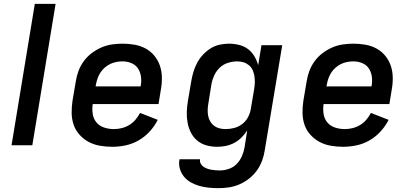

<svg xmlns="http://www.w3.org/2000/svg" viewBox="-20 -755 2140 998"><path d="M40 0 161 -735H269L148 0Z M564 8Q531 8 499.5 2.5Q468 -3 441.5 -17Q415 -31 394 -54Q373 -77 363 -106Q353 -135 352.5 -167Q352 -199 357 -232L374 -332Q378 -359 388 -386Q398 -413 415.5 -437Q433 -461 457 -479Q481 -497 507.5 -508.5Q534 -520 562 -524Q590 -528 617 -528Q649 -528 680 -522.5Q711 -517 737.5 -502.5Q764 -488 783 -464.5Q802 -441 811.5 -412.5Q821 -384 821.5 -352Q822 -320 816 -288L804 -214H462Q458 -188 462 -162.5Q466 -137 481.5 -118.5Q497 -100 521.5 -92Q546 -84 572 -84Q592 -84 612.5 -89Q633 -94 651.5 -105Q670 -116 684 -132.5Q698 -149 708 -168L800 -132Q784 -100 758.5 -72Q733 -44 701 -25.5Q669 -7 633.5 0.5Q598 8 564 8ZM477 -306H711Q716 -331 713 -355Q710 -379 698 -398Q686 -417 664 -426.5Q642 -436 617 -436Q602 -436 585.5 -433Q569 -430 554 -423Q539 -416 525.5 -404.5Q512 -393 502.5 -378.5Q493 -364 487.5 -348.5Q482 -333 479 -317Z M1115 223Q1090 223 1065 220.5Q1040 218 1017 211.5Q994 205 973 193.5Q952 182 937 164Q922 146 915 122.5Q908 99 913 73H1020Q1018 85 1023 95Q1028 105 1036.5 111Q1045 117 1055.5 121Q1066 125 1077 127Q1088 129 1099.5 130Q1111 131 1123 131Q1145 131 1169 123Q1193 115 1210 97.5Q1227 80 1237 57.5Q1247 35 1251 12L1265 -77Q1252 -57 1235 -40Q1218 -23 1197 -12Q1176 -1 1153.5 3.5Q1131 8 1109 8Q1080 8 1053 0.5Q1026 -7 1005.5 -24Q985 -41 972.5 -65.5Q960 -90 955 -117.5Q950 -145 951 -174Q952 -203 957 -232L974 -332Q978 -356 985 -380Q992 -404 1004 -427Q1016 -450 1034 -469.5Q1052 -489 1074 -503Q1096 -517 1121 -522.5Q1146 -528 1170 -528Q1197 -528 1223 -521.5Q1249 -515 1269 -500Q1289 -485 1302 -463Q1315 -441 1322 -416L1339 -520H1447L1356 27Q1352 54 1342 81Q1332 108 1315 131.5Q1298 155 1274.5 173.5Q1251 192 1224 203.5Q1197 215 1169.5 219Q1142 223 1115 223ZM1153 -84Q1175 -84 1198 -90Q1221 -96 1240 -111Q1259 -126 1270 -147.5Q1281 -169 1284 -191L1301 -291Q1304 -308 1304.5 -325.5Q1305 -343 1302.5 -359Q1300 -375 1293.5 -390Q1287 -405 1274.5 -415.5Q1262 -426 1246.5 -431Q1231 -436 1213 -436Q1190 -436 1165.5 -428.5Q1141 -421 1122.5 -403.5Q1104 -386 1093.5 -363Q1083 -340 1079 -317L1063 -217Q1060 -201 1059.5 -184.5Q1059 -168 1062 -152.5Q1065 -137 1073 -123.5Q1081 -110 1093 -101Q1105 -92 1120.5 -88Q1136 -84 1153 -84Z M1764 8Q1731 8 1699.5 2.5Q1668 -3 1641.5 -17Q1615 -31 1594 -54Q1573 -77 1563 -106Q1553 -135 1552.5 -167Q1552 -199 1557 -232L1574 -332Q1578 -359 1588 -386Q1598 -413 1615.5 -437Q1633 -461 1657 -479Q1681 -497 1707.5 -508.5Q1734 -520 1762 -524Q1790 -528 1817 -528Q1849 -528 1880 -522.5Q1911 -517 1937.5 -502.5Q1964 -488 1983 -464.5Q2002 -441 2011.5 -412.5Q2021 -384 2021.5 -352Q2022 -320 2016 -288L2004 -214H1662Q1658 -188 1662 -162.5Q1666 -137 1681.5 -118.5Q1697 -100 1721.5 -92Q1746 -84 1772 -84Q1792 -84 1812.5 -89Q1833 -94 1851.5 -105Q1870 -116 1884 -132.5Q1898 -149 1908 -168L2000 -132Q1984 -100 1958.5 -72Q1933 -44 1901 -25.5Q1869 -7 1833.5 0.5Q1798 8 1764 8ZM1677 -306H1911Q1916 -331 1913 -355Q1910 -379 1898 -398Q1886 -417 1864 -426.5Q1842 -436 1817 -436Q1802 -436 1785.5 -433Q1769 -430 1754 -423Q1739 -416 1725.5 -404.5Q1712 -393 1702.5 -378.5Q1693 -364 1687.5 -348.5Q1682 -333 1679 -317Z"/></svg>

Font: Iosevka Aile Semibold
Style: Italic
Weight: 600
Italic angle: -9°
Designer: Belleve Invis
Foundry: Belleve Invis
Version: Version 31.1.0; ttfautohint (v1.8.4)